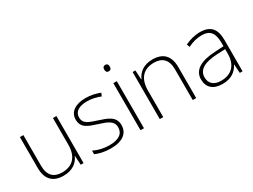

<svg xmlns="http://www.w3.org/2000/svg" viewBox="-52 -1293 2469 1872"><g transform="rotate(-30 1182.0 -357.0)"><path d="M492 -530H453V-232C453 -92 383 -25 267 -25C172 -25 120 -76 120 -187V-530H81V-183C81 -55 144 10 264 10C368 10 427 -43 452 -103H454L460 0H492Z M998 -137C998 -235 914 -260 823 -290C738 -319 676 -333 676 -407C676 -472 731 -505 822 -505C874 -505 932 -492 970 -474L985 -508C941 -526 886 -540 823 -540C709 -540 637 -490 637 -406C637 -310 709 -289 805 -258C896 -230 959 -206 959 -135C959 -67 911 -24 797 -24C735 -24 674 -39 624 -64V-24C662 -6 723 10 796 10C928 10 998 -45 998 -137Z M1152 -724C1131 -724 1122 -709 1122 -688C1122 -667 1131 -652 1152 -652C1177 -652 1184 -667 1184 -688C1184 -709 1177 -724 1152 -724ZM1172 -530H1133V0H1172Z M1577 -540C1474 -540 1415 -486 1390 -426H1387L1381 -530H1350V0H1389V-297C1389 -437 1458 -505 1574 -505C1668 -505 1721 -455 1721 -345V0H1760V-347C1760 -479 1694 -540 1577 -540Z M2112 -539C2051 -539 1993 -522 1942 -498L1954 -464C2009 -491 2057 -504 2111 -504C2199 -504 2243 -459 2243 -345V-305L2143 -299C1982 -291 1891 -238 1891 -133C1891 -44 1948 10 2052 10C2157 10 2210 -37 2242 -98H2244L2251 0H2282V-353C2282 -482 2225 -539 2112 -539ZM2147 -268 2243 -272V-219C2242 -101 2181 -24 2056 -24C1977 -24 1931 -64 1931 -133C1931 -221 2011 -261 2147 -268Z"/></g></svg>

Font: Noto Sans Telugu ExtraLight
Style: Regular
Weight: 200
Designer: Jelle Bosma - Monotype Design Team
Foundry: Monotype Imaging Inc.
Version: Version 2.005